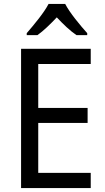

<svg xmlns="http://www.w3.org/2000/svg" viewBox="-20 -964 540 984"><path d="M314 -944H229C206 -899 154 -837 117 -794V-784H172C203 -806 237 -839 271 -875C305 -839 339 -806 372 -784H427V-794C391 -834 337 -899 314 -944ZM445 0V-78H176V-334H429V-411H176V-636H445V-714H88V0Z"/></svg>

Font: Noto Sans Malayalam SemiCondensed
Style: Regular
Weight: 400
Width: 4
Designer: Jelle Bosma - Monotype Design Team
Foundry: Monotype Imaging Inc.
Version: Version 2.104